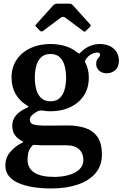

<svg xmlns="http://www.w3.org/2000/svg" viewBox="-20 -775 674 1056"><path d="M43.5 -348Q43.5 -404.5 71.2 -446Q99 -487.5 147.2 -510.2Q195.5 -533 257.5 -533Q349 -533 407 -485Q413 -480 414.8 -480.2Q416.5 -480.5 422.5 -486Q446.5 -510.5 474.5 -521.8Q502.5 -533 525.5 -533Q576.5 -533 605.2 -507.5Q634 -482 634 -440.5Q634 -407 614.2 -389.5Q594.5 -372 567.5 -372Q541 -372 525 -387Q509 -402 509 -422Q509 -440 514.5 -448.2Q520 -456.5 525.2 -461.5Q530.5 -466.5 530.5 -474Q530.5 -486 515.5 -486Q500.5 -486 483.5 -477.5Q466.5 -469 452 -448.5Q448.5 -443 447.5 -440.2Q446.5 -437.5 449 -431.5Q468.5 -393.5 468.5 -348Q468.5 -291.5 441.5 -250Q414.5 -208.5 367 -185.8Q319.5 -163 257.5 -163Q235.5 -163 212.5 -167Q198.5 -169 187 -163Q169.5 -154 156.8 -142.2Q144 -130.5 144 -118.5Q144 -95.5 166 -89.8Q188 -84 224.5 -84Q237 -84 262.5 -84.2Q288 -84.5 313.8 -84.8Q339.5 -85 353.5 -85Q404 -85 446.5 -71.8Q489 -58.5 514.8 -23.8Q540.5 11 540.5 76Q540.5 136 505.5 177.2Q470.5 218.5 408 240Q345.5 261.5 262.5 261.5Q146.5 261.5 78 230Q9.5 198.5 9.5 135Q9.5 91.5 36.8 60.2Q64 29 99 11.5Q109.5 6.5 108.2 5Q107 3.5 97.5 -1.5Q75 -13.5 61.2 -33.2Q47.5 -53 47.5 -84Q47.5 -116 68.2 -140.5Q89 -165 125.5 -181Q138 -186.5 136.8 -188.5Q135.5 -190.5 125.5 -197Q87 -220.5 65.2 -259.2Q43.5 -298 43.5 -348ZM171.5 -348Q171.5 -314 179.2 -284.2Q187 -254.5 206 -236.2Q225 -218 257.5 -218Q290.5 -218 309.2 -236.2Q328 -254.5 335.8 -284.2Q343.5 -314 343.5 -348Q343.5 -382 335.8 -411.8Q328 -441.5 309.2 -459.8Q290.5 -478 257.5 -478Q225 -478 206 -459.8Q187 -441.5 179.2 -411.8Q171.5 -382 171.5 -348ZM438.5 105Q438.5 69 415.5 46.5Q392.5 24 343.5 24H235.5Q220 24 204.8 23.8Q189.5 23.5 175 22Q163 20.5 158 26Q139.5 45 135.5 66Q131.5 87 131.5 102Q131.5 198 278.5 198Q320.5 198 357 188Q393.5 178 416 157.2Q438.5 136.5 438.5 105ZM198 -607.5 180 -626.5Q174.5 -632 174.2 -634Q174 -636 179.5 -642L273.5 -746.5Q281 -755 300 -755H357.5Q367.5 -755 371.8 -753Q376 -751 380.5 -746.5L476.5 -640Q482 -634.5 475.5 -628L453 -605.5Q447.5 -600 445.5 -600.2Q443.5 -600.5 437 -605L339.5 -677.5Q326.5 -687 314.5 -678L216 -604.5Q207.5 -598 198 -607.5Z"/></svg>

Font: Besley SemiBold
Style: Regular
Weight: 600
Designer: Owen Earl
Foundry: indestructible type*
Version: Version 2.001; ttfautohint (v1.8.3)